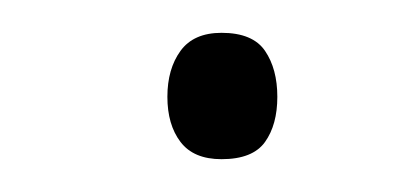

<svg xmlns="http://www.w3.org/2000/svg" viewBox="-20 -632 241 117"><path d="M82 -573Q82 -590 90 -601Q98 -612 115 -612Q134 -612 141.5 -601Q149 -590 149 -573Q149 -556 141.5 -545.5Q134 -535 115 -535Q98 -535 90 -545.5Q82 -556 82 -573Z"/></svg>

Font: Noto Sans Khmer UI Condensed ExtraLight
Style: Regular
Weight: 200
Width: 3
Designer: Danh Hong and the Monotype Design Team
Foundry: Monotype Imaging Inc.
Version: Version 2.002; ttfautohint (v1.8.4.7-5d5b)